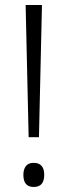

<svg xmlns="http://www.w3.org/2000/svg" viewBox="-20 -785 269 764"><path d="M94 -239 82 -765H147L135 -239ZM114 -41Q73 -41 73 -89Q73 -111 83 -124Q93 -137 114 -137Q156 -137 156 -89Q156 -41 114 -41Z"/></svg>

Font: Noto Sans Tamil UI Condensed Light
Style: Regular
Weight: 300
Width: 3
Designer: Jelle Bosma - Monotype Design Team
Foundry: Monotype Imaging Inc.
Version: Version 2.004; ttfautohint (v1.8.4.7-5d5b)